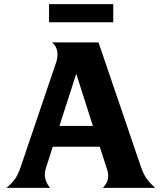

<svg xmlns="http://www.w3.org/2000/svg" viewBox="-20 -904 778 924"><path d="M200 -92Q192 -65 199 -41Q206 -17 221 0H11Q35 -20 50.5 -40.5Q66 -61 79 -99L251 -606Q259 -632 255.5 -656.5Q252 -681 231 -700H454L660 -96Q671 -65 686 -44Q701 -23 727 0H475Q492 -17 498.5 -39Q505 -61 494 -93L460 -198H234ZM427 -298 347 -549 266 -298ZM216 -884H525V-797H216Z"/></svg>

Font: LT Museum
Style: Bold
Weight: 700
Designer: Daniel Lyons
Foundry: LyonsType
Version: Version 1.010